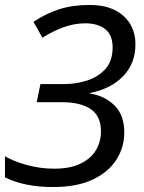

<svg xmlns="http://www.w3.org/2000/svg" viewBox="-21 -744 579 774"><path d="M192 10Q78 10 -1 -29V-114Q35 -93 88.5 -78.5Q142 -64 197 -64Q263 -64 305 -85Q347 -106 366.5 -140Q386 -174 386 -214Q386 -276 345 -304Q304 -332 229 -332H127L142 -405H237Q286 -405 330.5 -419.5Q375 -434 404 -466Q433 -498 433 -553Q433 -603 403 -626.5Q373 -650 323 -650Q278 -650 234.5 -634Q191 -618 150 -592L114 -656Q165 -690 218.5 -707Q272 -724 341 -724Q427 -724 476 -680.5Q525 -637 525 -565Q525 -489 476 -437.5Q427 -386 341 -369V-367Q401 -358 440.5 -319Q480 -280 480 -210Q480 -150 448 -100Q416 -50 352.5 -20Q289 10 192 10Z"/></svg>

Font: Manna Sans
Style: Italic
Weight: 400
Italic angle: -12°
Designer: Monotype Design Team
Foundry: Monotype Imaging Inc.
Version: Version 2.001.1; ttfautohint (v1.8.2)